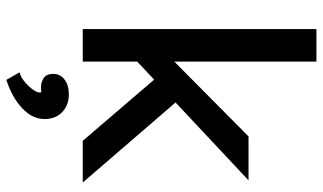

<svg xmlns="http://www.w3.org/2000/svg" viewBox="-227 -553 1022 608"><g transform="rotate(90 284.0 -249.0)"><path d="M161 -276 412 -525H551L166 -164ZM72 -740H175V0H72ZM228 -231 301 -298 558 0H426ZM273 135Q273 132 270 131.5Q267 131 263 132Q259 132 254 132Q249 132 244 131Q227 126 220.5 117.5Q214 109 214 93Q214 71 232 57.5Q250 44 279 44Q313 44 335 65Q357 86 357 121Q357 159 323.5 191Q290 223 233 242L209 200Q230 195 251.5 172.5Q273 150 273 135Z"/></g></svg>

Font: Easer Grotesk Variable
Style: Regular
Weight: 400
Designer: Boardeaser, Bonnie Shaver-Troup, Thomas Jockin
Foundry: Lexend
Version: Version 1.001;Glyphs 3.1.2 (3151)